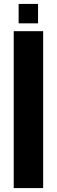

<svg xmlns="http://www.w3.org/2000/svg" viewBox="-20 -959 290 979"><path d="M50 0V-800H200V0ZM75 -840V-939H174V-840Z"/></svg>

Font: Big Shoulders Stencil Text Black
Style: Regular
Weight: 900
Designer: Patric King
Foundry: XO Type Co
Version: Version 1.000